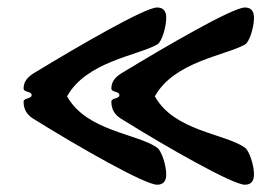

<svg xmlns="http://www.w3.org/2000/svg" viewBox="-20 -624 759 525"><path d="M403.4 -360.6C456.5 -456 596.5 -472 649.9 -502.3C662.6 -509.5 674.5 -550 674.5 -575.6C674.5 -591.3 668.5 -603.5 649.6 -603.5C616.4 -603.5 439.5 -501 311.6 -423.4C295.5 -413 284.5 -401 284.5 -382C284.5 -371 306.5 -375 306.5 -364C306.5 -353 284.5 -357 284.5 -346C284.5 -325 293.5 -310 311.6 -299C438.5 -220 616.4 -118.9 649.6 -118.9C668.5 -118.9 674.5 -131.1 674.5 -146.8C674.5 -172.4 661.8 -211.6 649.9 -220.1C595.5 -259 456.5 -265 403.4 -360.6ZM163.4 -360.6C216.5 -456 356.5 -472 409.9 -502.3C422.6 -509.5 434.5 -550 434.5 -575.6C434.5 -591.3 428.5 -603.5 409.6 -603.5C376.4 -603.5 199.5 -501 71.6 -423.4C55.5 -413 44.5 -401 44.5 -382C44.5 -371 66.5 -375 66.5 -364C66.5 -353 44.5 -357 44.5 -346C44.5 -325 53.5 -310 71.6 -299C198.5 -220 376.4 -118.9 409.6 -118.9C428.5 -118.9 434.5 -131.1 434.5 -146.8C434.5 -172.4 421.8 -211.6 409.9 -220.1C355.5 -259 216.5 -265 163.4 -360.6Z"/></svg>

Font: Chromatic Etruscan
Style: Regular
Weight: 400
Version: Version 000.910